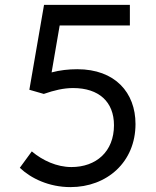

<svg xmlns="http://www.w3.org/2000/svg" viewBox="-20 -756 636 785"><path d="M191 -460 224 -652H511V-736H160L100 -389L159 -372C202 -387 240 -396 279 -396C384 -396 446 -340 446 -244C446 -136 373 -73 272 -73C212 -73 154 -100 110 -137L61 -70C106 -27 180 9 268 9C417 9 534 -93 534 -249C534 -377 451 -473 296 -473C260 -473 225 -469 191 -460Z"/></svg>

Font: Spoqa Han Sans Neo
Style: Regular
Weight: 400
Designer: [Spoqa Han Sans Neo] Dong-huui Kim ___ Younghwa Kang ___ Yujin Lee ___ [Noto Sans] Ryoko NISHIZUKA ____ (kana & ideograp
Foundry: Spoqa (http://www.spoqa-han-sans.com)
Version: Version 1.100;hotconv 1.0.109;makeotfexe 2.5.65596